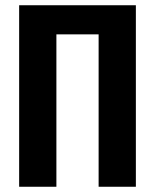

<svg xmlns="http://www.w3.org/2000/svg" viewBox="-20 -712 591 732"><path d="M498 -692V0H356V-581H195V0H53V-692Z"/></svg>

Font: Fira Sans Extra Condensed SemiBold
Style: Regular
Weight: 600
Width: 1
Designer: Carrois Corporate & Edenspiekermann AG
Foundry: Carrois Corporate GbR & Edenspiekermann AG
Version: Version 4.203